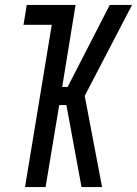

<svg xmlns="http://www.w3.org/2000/svg" viewBox="-20 -755 553 775"><path d="M81 0 189 -655H75L88 -735H285L231 -404H253L423 -735H513L322 -368L392 0H309L248 -331H219L164 0Z"/></svg>

Font: Iosevka Term Curly Md Obl
Style: Regular
Weight: 500
Italic angle: -9°
Designer: Belleve Invis
Foundry: Belleve Invis
Version: Version 32.3.0